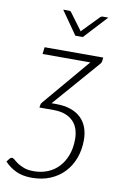

<svg xmlns="http://www.w3.org/2000/svg" viewBox="-147 -763 640 1002"><g transform="rotate(10 173.0 -262.0)"><path d="M0 0ZM352 -481.5Q351 -473 348.2 -468.5Q345.5 -464 339 -457L129.5 -216H153Q198.5 -216 231.8 -204.2Q265 -192.5 286.5 -171.2Q308 -150 318.5 -120.8Q329 -91.5 329 -56.5Q329 -4.5 312.8 39.8Q296.5 84 266.2 116.2Q236 148.5 192.5 166.8Q149 185 95 185Q44.5 185 10 168.2Q-24.5 151.5 -49.5 124.5L-37 108Q-31 100.5 -23.5 100.5Q-17 100.5 -8.8 108.2Q-0.5 116 13 125Q26.5 134 47 141.8Q67.5 149.5 99 149.5Q139.5 149.5 173.2 135.5Q207 121.5 231.2 95.2Q255.5 69 269.2 31.8Q283 -5.5 283 -52Q283 -81 275 -105Q267 -129 250.2 -146.2Q233.5 -163.5 207.8 -173.2Q182 -183 146 -183H71L72.5 -194Q73.5 -201 75 -204Q76.5 -207 81.5 -213L291.5 -461H38.5L43 -497.5H353.5ZM104.5 -707.5H135Q143.5 -707.5 147 -702L209.5 -618L213.5 -611.5L219.5 -618L301 -702Q306.5 -707.5 313.5 -707.5H343.5L230 -584.5H190.5Z"/></g></svg>

Font: Lato Light
Style: Italic
Weight: 300
Italic angle: -7°
Designer: Lukasz Dziedzic
Foundry: tyPoland Lukasz Dziedzic
Version: Version 2.007; 2014-02-27